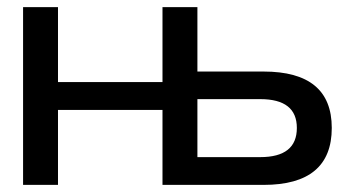

<svg xmlns="http://www.w3.org/2000/svg" viewBox="-20 -520 978 540"><path d="M44.9 0V-500H143.1V-289.1H437V-500H535.2V-318.8H721.2Q913.1 -318.8 913.1 -160.2Q913.1 0 721.2 0H437V-210.9H143.1V0ZM535.2 -78.1H711.9Q814.9 -78.1 814.9 -160.2Q814.9 -241.2 711.9 -241.2H535.2Z"/></svg>

Font: LT Wave
Style: Regular
Weight: 400
Designer: Daniel Lyons
Version: Version 2.5 (Glyphs App)